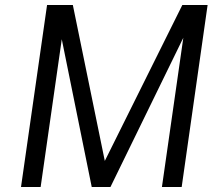

<svg xmlns="http://www.w3.org/2000/svg" viewBox="-20 -743 880 763"><path d="M63.5 0 167 -723H269.5L396.5 -103.5L704.5 -723H805L702 0H623.5L708.5 -593L419 0H344.5L225.5 -587L141.5 0Z"/></svg>

Font: Public Sans Light
Style: Italic
Weight: 300
Italic angle: -8°
Designer: The Public Sans project authors (U.S. Web Design System). Libre Franklin designed by Pablo Impallari and Rodrigo Fuenzal
Version: Version 1.007; ttfautohint (v1.8.1) -l 8 -r 50 -G 200 -x 14 